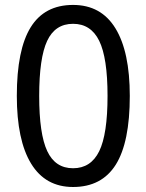

<svg xmlns="http://www.w3.org/2000/svg" viewBox="-20 -745 591 775"><path d="M274.9 9.8Q163.1 9.8 105.5 -84.7Q47.9 -179.2 47.9 -357.9Q47.9 -544.4 103.8 -634.8Q159.7 -725.1 274.9 -725.1Q388.2 -725.1 446 -630.6Q503.9 -536.1 503.9 -357.9Q503.9 -170.4 447.3 -80.3Q390.6 9.8 274.9 9.8ZM274.9 -65.9Q346.7 -65.9 380.4 -134.5Q414.1 -203.1 414.1 -357.9Q414.1 -511.7 380.4 -580.3Q346.7 -648.9 274.9 -648.9Q202.6 -648.9 170.4 -580.1Q138.2 -511.2 138.2 -357.9Q138.2 -204.1 170.7 -135Q203.1 -65.9 274.9 -65.9Z"/></svg>

Font: Noto Sans Gujarati
Style: Regular
Weight: 400
Designer: Monotype Design team
Foundry: Monotype Imaging Inc.
Version: Version 1.02 uh